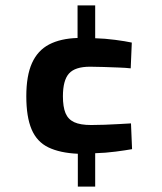

<svg xmlns="http://www.w3.org/2000/svg" viewBox="-20 -605 596 708"><path d="M267 83V-38Q201 -41 158.5 -61.5Q116 -82 96.5 -128Q77 -174 77 -250Q77 -326 98 -372.5Q119 -419 161 -441Q203 -463 266 -465V-585H331V-464Q367 -463 405 -458Q443 -453 466 -448L462 -353Q445 -355 417.5 -356Q390 -357 362 -358Q334 -359 312 -359Q257 -359 234.5 -334Q212 -309 212 -250Q212 -211 221.5 -188Q231 -165 253.5 -154.5Q276 -144 316 -144Q339 -144 366 -145Q393 -146 419 -147.5Q445 -149 463 -150L467 -55Q445 -51 407 -46Q369 -41 331 -40V83Z"/></svg>

Font: Cairo Play
Style: Bold
Weight: 700
Version: Version 3.119